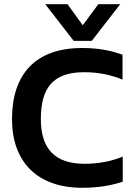

<svg xmlns="http://www.w3.org/2000/svg" viewBox="-20 -882 640 912"><path d="M330 -688H416L551 -862H447L373 -762L301 -862H195ZM371 10C448 10 508 -1 563 -19V-138C507 -115 444 -104 382 -104C242 -104 174 -174 174 -316C174 -466 233 -539 380 -539C446 -539 506 -527 562 -504V-622C507 -642 447 -654 370 -654C148 -654 37 -529 37 -316C37 -115 155 10 371 10Z"/></svg>

Font: Kanit Medium
Style: Regular
Weight: 500
Designer: Katatrad Team
Foundry: CadsonDemak
Version: Version 1.000;PS 001.000;hotconv 1.0.88;makeotf.lib2.5.64775